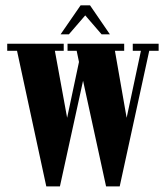

<svg xmlns="http://www.w3.org/2000/svg" viewBox="-20 -684 608 705"><path d="M150 0.5 42.5 -497.5H6.5V-523.5H214V-497.5H181.5L226.5 -251.5L270 -456.5L261.5 -497.5H228V-523.5H436V-497.5H402L445 -251.5L497.5 -497.5H467.5V-523.5H562.5V-497.5H528L419.5 0.5H369.5L285 -387.5L200 0.5ZM202.5 -558 276 -664.5H310.5L383.5 -558H353L293 -627.5L233 -558Z"/></svg>

Font: Imbue 50pt ExtraBold
Style: Regular
Weight: 800
Designer: Tyler Finck
Foundry: Etcetera Type Company
Version: Version 1.102; ttfautohint (v1.8.3)